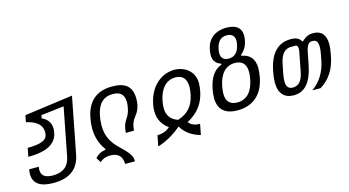

<svg xmlns="http://www.w3.org/2000/svg" viewBox="-98 -1158 3207 1762"><g transform="rotate(-15 1505.0 -276.5)"><path d="M225.6 206.5C379.9 206.5 466.8 139.2 492.2 8.8L595.7 -524.4L136.2 -461.4L124 -397.9C222.2 -377 271 -332.5 271 -266.6C271 -255.4 269.5 -242.7 267.6 -234.9C256.8 -191.9 206.5 -166.5 79.1 -166.5L63.5 -85C238.3 -85.9 328.6 -134.8 349.6 -234.9C352.5 -249 354 -262.7 354 -275.4C354 -328.1 329.6 -369.6 272.9 -394.5L278.3 -423.8L496.1 -449.2L407.2 7.8C390.1 94.7 333.5 138.2 239.3 138.2C165.5 138.2 129.4 111.8 129.4 57.6C129.4 48.3 130.4 38.6 132.8 27.3H41.5C38.1 43.5 36.6 58.6 36.6 72.3C36.6 162.1 100.6 206.5 225.6 206.5Z M904.3 207.5H997.1C997.6 204.1 998 201.2 998 196.3C998 146 943.8 93.8 892.6 44.9C825.2 -19.5 786.6 -85.9 786.6 -187C786.6 -219.2 790.5 -254.9 796.4 -283.7C817.9 -390.1 871.6 -441.4 960 -441.4C1031.7 -441.4 1067.4 -407.2 1067.4 -336.9C1067.4 -320.3 1065.4 -301.8 1061.5 -281.7C1051.8 -231.4 1037.6 -210.9 1020 -183.6C1001.5 -154.3 989.7 -132.3 984.4 -65.9L1062 -66.4C1066.4 -124 1080.1 -154.8 1105 -187C1126 -213.9 1159.2 -257.3 1159.2 -343.3C1159.2 -457 1101.6 -510.3 974.1 -510.3C822.8 -510.3 736.8 -435.5 706.5 -286.1C700.2 -254.9 696.3 -219.7 696.3 -186.5C696.3 -104.5 719.7 -31.7 766.6 29.8L758.8 36.6C721.7 41 689.9 57.6 664.1 87.4L692.4 133.8C725.6 104.5 753.9 97.2 792.5 97.2C839.4 97.2 902.8 111.3 904.3 207.5Z M1239.7 131.3C1316.4 108.4 1392.6 65.9 1467.3 2.9C1503.9 65.9 1563 108.9 1644.5 131.3L1664.6 29.3H1657.2C1613.8 29.3 1581.1 14.6 1558.1 -14.2C1667 -73.7 1720.7 -151.9 1741.7 -253.4C1748 -284.7 1751 -314 1751 -334.5C1751 -445.8 1662.1 -510.3 1562.5 -510.3C1452.6 -510.3 1329.1 -432.6 1294.4 -253.4C1290 -231.4 1288.1 -210 1288.1 -190.9C1288.1 -116.2 1318.8 -58.1 1379.9 -14.2C1348.1 14.6 1308.1 29.3 1259.8 29.3ZM1479 -57.6C1413.6 -78.6 1378.9 -127 1378.9 -193.8C1378.9 -210 1380.9 -233.4 1384.3 -253.4C1403.3 -369.1 1464.4 -440.4 1554.7 -440.4C1620.6 -440.4 1658.2 -402.3 1658.2 -323.7C1658.2 -303.7 1655.8 -280.3 1650.4 -253.4C1628.4 -145.5 1573.7 -86.4 1479 -57.6Z M2030.8 0C2181.6 0 2277.3 -88.4 2305.2 -246.1C2310.1 -274.4 2313 -304.2 2313 -326.7C2313 -412.1 2270 -464.4 2189.9 -475.1L2191.9 -484.9C2227.1 -512.7 2249.5 -551.8 2259.8 -602.1C2263.2 -618.2 2264.6 -634.3 2264.6 -647.5C2264.6 -722.2 2216.3 -759.8 2126 -759.8C2015.6 -759.8 1942.4 -703.1 1925.3 -595.2C1922.9 -580.1 1921.4 -561.5 1921.4 -550.3C1921.4 -505.9 1944.3 -468.3 1995.1 -453.1L1993.2 -443.4C1922.9 -419.9 1877 -349.6 1857.4 -246.6C1852.1 -217.8 1849.1 -191.4 1849.1 -167C1849.1 -56.2 1910.6 0 2030.8 0ZM2074.2 -480C2027.3 -480 2001.5 -503.9 2001.5 -550.3C2001.5 -561.5 2002.9 -573.7 2005.4 -586.9C2018.1 -654.3 2051.3 -691.4 2109.4 -691.4C2156.2 -691.4 2184.1 -667 2184.1 -621.1C2184.1 -610.8 2182.6 -599.1 2180.2 -586.4C2167 -518.6 2134.3 -480 2074.2 -480ZM2047.4 -70.8C1977.5 -70.8 1941.9 -108.9 1941.9 -177.7C1941.9 -195.8 1944.3 -222.2 1948.7 -246.6C1969.7 -363.8 2029.8 -426.8 2114.3 -426.8H2115.7C2186.5 -426.8 2221.7 -388.2 2221.7 -313C2221.7 -293.5 2219.2 -272.5 2214.8 -248C2194.3 -137.7 2140.1 -70.8 2047.4 -70.8Z M2564.5 0C2669.9 0 2735.4 -75.2 2767.6 -240.2L2788.6 -347.7C2800.3 -407.7 2819.3 -436.5 2846.2 -436.5H2862.3C2893.1 -436.5 2908.2 -414.1 2908.2 -367.7C2908.2 -349.1 2905.8 -326.2 2900.4 -299.3L2889.2 -242.2C2868.2 -135.3 2817.4 -56.2 2738.3 0H2817.4C2905.8 -54.2 2961.4 -138.7 2983.4 -252.4L2989.7 -285.2C2996.1 -316.9 2999 -345.7 2999 -369.6C2999 -460.4 2956.5 -505.4 2880.4 -505.4C2838.4 -505.4 2807.1 -491.7 2773.4 -457H2766.6C2748.5 -491.2 2717.3 -505.4 2666.5 -505.4C2545.9 -505.4 2469.2 -424.8 2438 -268.1L2435.1 -253.4C2428.2 -219.2 2424.8 -183.6 2424.8 -156.7C2424.8 -52.7 2476.1 0 2564.5 0ZM2575.2 -70.8C2532.7 -70.8 2512.7 -95.7 2512.7 -147.5C2512.7 -165.5 2515.1 -188 2519.5 -210.9L2537.6 -303.2C2554.7 -391.6 2592.8 -436 2650.9 -436H2651.4L2693.8 -436.5C2710 -436.5 2717.8 -424.8 2717.8 -401.9C2717.8 -392.1 2716.3 -379.9 2713.4 -365.7L2679.2 -189.5C2663.6 -107.9 2627.4 -70.8 2575.2 -70.8Z"/></g></svg>

Font: Hack
Style: Oblique
Weight: 400
Italic angle: -12°
Monospace: yes
Designer: Christopher Simpkins
Foundry: Christopher Simpkins
Version: Version 2.010